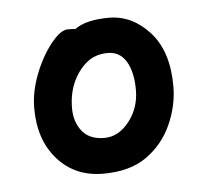

<svg xmlns="http://www.w3.org/2000/svg" viewBox="-34 -789 388 362"><g transform="rotate(-5 160.0 -608.0)"><path d="M156 -529Q183 -529 203 -554.5Q223 -580 223 -614Q223 -648 211 -668Q199 -688 176 -688Q152 -688 135.5 -674Q119 -660 109.5 -638.5Q100 -617 100 -590Q100 -564 114 -546.5Q128 -529 156 -529ZM148 -462Q95 -462 62 -499Q29 -536 29 -596Q29 -627 41.5 -659.5Q54 -692 72.5 -715.5Q91 -739 105 -739Q118 -739 119 -738Q140 -754 184 -754Q228 -754 261 -717.5Q294 -681 294 -615Q294 -578 278 -542.5Q262 -507 230.5 -484.5Q199 -462 148 -462Z"/></g></svg>

Font: ToneOZ-Pinyin-WenKai-Medium
Style: Medium
Weight: 700
Designer: Fontworks Inc.
Foundry: ToneOZ
Version: Version 0.240331